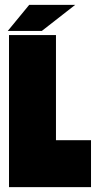

<svg xmlns="http://www.w3.org/2000/svg" viewBox="-20 -769 403 789"><path d="M289 -749H100L12 -642H152ZM354 0V-193H210V-625H17V0Z"/></svg>

Font: Blinker Headline
Style: Regular
Weight: 900
Width: 4
Designer: Juergen Huber
Foundry: supertype
Version: Version 1.015;PS 1.15;hotconv 1.0.88;makeotf.lib2.5.647800